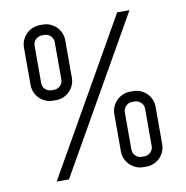

<svg xmlns="http://www.w3.org/2000/svg" viewBox="-80 -780 834 861"><g transform="rotate(-10 337.5 -350.0)"><path d="M257.8 -446.8Q257.8 -429.2 251.2 -413.3Q244.6 -397.5 232.9 -385.7Q221.2 -374 205.3 -366.9Q189.5 -359.9 170.9 -359.9H157.2Q138.7 -359.9 122.8 -366.9Q106.9 -374 95.2 -385.7Q83.5 -397.5 76.7 -413.3Q69.8 -429.2 69.8 -446.8V-617.2Q69.8 -634.8 76.7 -650.6Q83.5 -666.5 95.2 -678.2Q106.9 -689.9 122.8 -697Q138.7 -704.1 157.2 -704.1H170.9Q189.5 -704.1 205.3 -697Q221.2 -689.9 232.9 -678.2Q244.6 -666.5 251.2 -650.6Q257.8 -634.8 257.8 -617.2V-446.8ZM210 -617.2Q210 -625.5 206.8 -632.8Q203.6 -640.1 198 -645.5Q192.4 -650.9 185.1 -654.1Q177.7 -657.2 168.9 -657.2H159.2Q150.4 -657.2 143.1 -654.1Q135.7 -650.9 130.1 -645.5Q124.5 -640.1 121.3 -632.8Q118.2 -625.5 118.2 -617.2V-446.8Q118.2 -430.2 130.1 -418.7Q142.1 -407.2 159.2 -407.2H168.9Q186 -407.2 198 -418.7Q210 -430.2 210 -446.8ZM605 -83Q605 -65.4 598.4 -49.6Q591.8 -33.7 580.1 -22Q568.4 -10.3 552.5 -3.2Q536.6 3.9 518.1 3.9H503.9Q485.8 3.9 470 -3.2Q454.1 -10.3 442.4 -22Q430.7 -33.7 423.8 -49.6Q417 -65.4 417 -83V-252.9Q417 -270.5 423.8 -286.4Q430.7 -302.2 442.4 -314Q454.1 -325.7 470 -332.8Q485.8 -339.8 503.9 -339.8H518.1Q536.6 -339.8 552.5 -332.8Q568.4 -325.7 580.1 -314Q591.8 -302.2 598.4 -286.4Q605 -270.5 605 -252.9V-83ZM557.1 -252.9Q557.1 -261.2 554 -268.6Q550.8 -275.9 545.2 -281.2Q539.6 -286.6 532.2 -289.8Q524.9 -293 516.1 -293H505.9Q497.1 -293 489.7 -289.8Q482.4 -286.6 476.8 -281.2Q471.2 -275.9 468 -268.6Q464.8 -261.2 464.8 -252.9V-83Q464.8 -74.7 468 -67.4Q471.2 -60.1 476.8 -54.7Q482.4 -49.3 489.7 -46.1Q497.1 -43 505.9 -43H516.1Q524.9 -43 532.2 -46.1Q539.6 -49.3 545.2 -54.7Q550.8 -60.1 554 -67.4Q557.1 -74.7 557.1 -83ZM109.9 0 508.8 -700.2H564.9L166 0Z"/></g></svg>

Font: Abel
Style: Regular
Weight: 400
Designer: Matthew Desmond
Foundry: Matthew Desmond
Version: Version 1.003